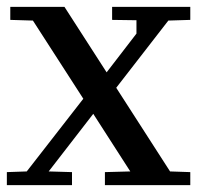

<svg xmlns="http://www.w3.org/2000/svg" viewBox="-20 -540 575 560"><path d="M10 -520H168L291 -329L378 -442V-481L307 -482V-520H535V-482L471 -480L319 -284L476 -40L535 -38V0H286V-38L360 -40L252 -208L122 -40L190 -38V0H0V-38L58 -40L223 -252L76 -480L10 -482Z"/></svg>

Font: Minipax
Style: Regular
Weight: 400
Designer: Raphaël Ronot, Igor Stepanchenko (Cyrillic)
Foundry: steppetype
Version: Version 1.002